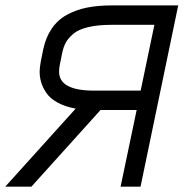

<svg xmlns="http://www.w3.org/2000/svg" viewBox="-47 -704 692 724"><path d="M483.4 -362.3 535.2 -610.4H374.5Q322.3 -610.4 285.9 -601.8Q249.5 -593.3 230 -576.9Q210.4 -560.5 201.2 -543.5Q191.9 -526.4 187 -502L178.2 -458Q175.8 -446.3 175.8 -433.6Q175.8 -362.3 307.6 -362.3ZM468.3 -289.1H332L71.3 0H-27.3L238.3 -294.4Q198.2 -301.8 169.9 -317.4Q141.6 -333 127.7 -353.8Q113.8 -374.5 108.2 -393.8Q102.5 -413.1 102.5 -433.6Q102.5 -448.7 106.9 -472.7L115.7 -516.6Q125.5 -563 147.9 -595.9Q170.4 -628.9 204.8 -647.9Q239.3 -667 280.8 -675.3Q322.3 -683.6 374.5 -683.6H625L482.9 0H407.7Z"/></svg>

Font: Anka/Coder
Style: Italic
Weight: 400
Italic angle: -12°
Monospace: yes
Version: Version 001.100